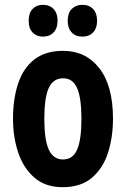

<svg xmlns="http://www.w3.org/2000/svg" viewBox="-20 -860 523 797"><path d="M449 -367Q449 -291 428.5 -226.5Q408 -162 362 -122.5Q316 -83 240 -83Q169 -83 123.5 -122Q78 -161 56 -225.5Q34 -290 34 -367Q34 -450 55.5 -514Q77 -578 123 -613.5Q169 -649 242 -649Q336 -649 392.5 -576.5Q449 -504 449 -367ZM164 -366Q164 -280 182.5 -239Q201 -198 242 -198Q282 -198 300 -238.5Q318 -279 318 -367Q318 -454 300 -494.5Q282 -535 242 -535Q201 -535 182.5 -495Q164 -455 164 -366ZM99 -774Q99 -806 115.5 -823Q132 -840 158 -840Q186 -840 202.5 -822.5Q219 -805 219 -774Q219 -743 202.5 -725.5Q186 -708 158 -708Q132 -708 115.5 -725Q99 -742 99 -774ZM261 -774Q261 -806 278 -823Q295 -840 322 -840Q350 -840 366.5 -822.5Q383 -805 383 -774Q383 -743 366.5 -725.5Q350 -708 322 -708Q294 -708 277.5 -725.5Q261 -743 261 -774Z"/></svg>

Font: Noto Sans Kannada UI ExtraCondensed
Style: Bold
Weight: 700
Width: 2
Designer: Jelle Bosma - Monotype Design Team
Foundry: Monotype Imaging Inc.
Version: Version 2.005; ttfautohint (v1.8.4.7-5d5b)